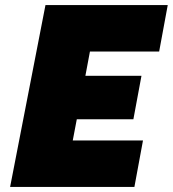

<svg xmlns="http://www.w3.org/2000/svg" viewBox="-20 -740 684 760"><path d="M20 0 160 -720H644L610 -536H336L318 -440H540L508 -268H284L268 -184H546L512 0Z"/></svg>

Font: Kufam Black
Style: Italic
Weight: 900
Italic angle: -11°
Designer: Artur Schmal
Foundry: Original Type
Version: Version 1.301; ttfautohint (v1.8.3)